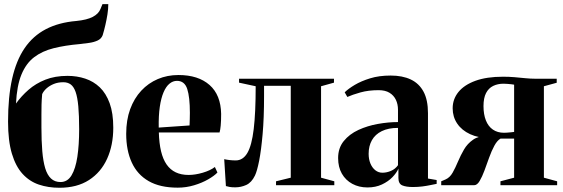

<svg xmlns="http://www.w3.org/2000/svg" viewBox="-20 -874 2658 906"><path d="M260.5 12Q207.5 12 163.2 -3Q119 -18 86.5 -53.5Q54 -89 36 -149.2Q18 -209.5 18 -300Q18 -416 37.2 -502.2Q56.5 -588.5 96 -646.5Q135.5 -704.5 196.2 -736.2Q257 -768 340 -775Q390.5 -780 418 -794.5Q445.5 -809 454.5 -832.5L463.5 -854.5H491Q491 -831.5 487 -806.2Q483 -781 477.2 -756Q471.5 -731 464.5 -708Q458 -691 441 -683Q424 -675 401.8 -671.8Q379.5 -668.5 356 -666Q287 -660 233 -646.5Q179 -633 141 -604Q103 -575 81.2 -522.2Q59.5 -469.5 55.5 -385.5Q80.5 -420.5 114.5 -450.2Q148.5 -480 194 -498Q239.5 -516 298.5 -516Q343 -516 382.2 -503Q421.5 -490 451 -461.8Q480.5 -433.5 497.5 -386.8Q514.5 -340 514.5 -271.5Q514.5 -189 485.5 -125Q456.5 -61 400 -24.5Q343.5 12 260.5 12ZM265.5 -15Q298.5 -15 317.5 -46.5Q336.5 -78 345 -134Q353.5 -190 353.5 -264Q353.5 -329.5 349.5 -372.5Q345.5 -415.5 336.8 -440.2Q328 -465 313.8 -475.5Q299.5 -486 278.5 -486Q254 -486 234.2 -478Q214.5 -470 200.2 -457.5Q186 -445 179 -430Q176.5 -402 176 -380Q175.5 -358 175.5 -333.2Q175.5 -308.5 175.5 -273Q175.5 -209.5 179.5 -161.2Q183.5 -113 193.2 -80.5Q203 -48 220.8 -31.5Q238.5 -15 265.5 -15Z M818.5 11.5Q735.5 11.5 681.8 -19.2Q628 -50 601.8 -107.2Q575.5 -164.5 575.5 -242.5Q575.5 -307.5 594.2 -358.8Q613 -410 646.5 -446Q680 -482 724.8 -501Q769.5 -520 822 -520Q915.5 -520 968.8 -473Q1022 -426 1023.5 -336.5Q1023.5 -303.5 1021.5 -281.8Q1019.5 -260 1016 -249H729.5Q731 -198 740 -160.2Q749 -122.5 766.2 -97.8Q783.5 -73 809.2 -60.8Q835 -48.5 870 -48.5Q901 -48.5 936.8 -59Q972.5 -69.5 994 -86L1006 -60Q991.5 -44.5 962.5 -27.8Q933.5 -11 896 0.2Q858.5 11.5 818.5 11.5ZM729 -272 874.5 -282Q875.5 -298 875.5 -312Q875.5 -326 876 -341.5Q876 -416 863.5 -454.2Q851 -492.5 815 -492.5Q796 -492.5 779.8 -479.2Q763.5 -466 751.8 -438.5Q740 -411 734 -369.5Q728 -328 729 -272Z M1090 10Q1074 10 1063.8 8.2Q1053.5 6.5 1046 4L1038 -123Q1048 -120.5 1062.5 -118.8Q1077 -117 1092 -117Q1126.5 -117 1147.2 -152.2Q1168 -187.5 1177.2 -264.8Q1186.5 -342 1186.5 -467L1108 -484V-502.5H1556V-484L1495 -467V-35.5L1557.5 -18.5V0H1282.5V-18.5L1352 -35.5V-469H1226V-419.5Q1226 -317 1219.2 -240.8Q1212.5 -164.5 1202.8 -115.2Q1193 -66 1183 -45.5Q1167 -12.5 1142 -1.2Q1117 10 1090 10Z M1714 10.5Q1674 10.5 1642.5 -6.5Q1611 -23.5 1593.2 -54.5Q1575.5 -85.5 1575.5 -128Q1575.5 -175.5 1602 -208.2Q1628.5 -241 1671.2 -260.8Q1714 -280.5 1763.2 -289.2Q1812.5 -298 1858 -298V-356Q1858 -382.5 1848 -403.2Q1838 -424 1818 -436.2Q1798 -448.5 1766.5 -448.5Q1718.5 -448.5 1680.5 -437.8Q1642.5 -427 1619 -416.5L1606.5 -438.5Q1624 -455.5 1654.2 -473.5Q1684.5 -491.5 1726.8 -504.5Q1769 -517.5 1823.5 -517.5Q1879 -517.5 1918.2 -499Q1957.5 -480.5 1978.5 -441.5Q1999.5 -402.5 1999.5 -340V-31.5L2040.5 -24.5V-6.5Q2030 -4.5 2012.2 -0.8Q1994.5 3 1973 5.8Q1951.5 8.5 1928.5 8.5Q1896.5 8.5 1878.2 0.8Q1860 -7 1860 -34.5V-78.5Q1852 -59 1832 -38.2Q1812 -17.5 1782.2 -3.5Q1752.5 10.5 1714 10.5ZM1784.5 -59Q1805 -59 1825.2 -67.8Q1845.5 -76.5 1858 -94.5V-270.5Q1812.5 -270.5 1781.5 -255.2Q1750.5 -240 1735 -212.5Q1719.5 -185 1719.5 -148.5Q1719.5 -122.5 1728 -102.2Q1736.5 -82 1751.2 -70.5Q1766 -59 1784.5 -59Z M2062 0V-18.5L2083 -27.5Q2103 -36.5 2116 -59.5Q2129 -82.5 2141.2 -111.8Q2153.5 -141 2169.5 -168.5Q2185.5 -196 2212 -214.5Q2238.5 -233 2280.5 -234L2291 -222.5Q2238 -222.5 2198.5 -240.8Q2159 -259 2137.5 -290.8Q2116 -322.5 2116 -363Q2116 -406 2143.2 -439.8Q2170.5 -473.5 2223.5 -492.8Q2276.5 -512 2354 -512Q2381.5 -512 2407.8 -509.8Q2434 -507.5 2458.8 -505Q2483.5 -502.5 2506 -502.5H2607V-483.5L2546.5 -467V-35.5L2609 -18.5V0H2341.5V-18.5L2406 -35.5V-220H2342Q2326 -211 2312.8 -186.5Q2299.5 -162 2288.2 -130.5Q2277 -99 2266 -69.2Q2255 -39.5 2243.2 -19.8Q2231.5 0 2217 0ZM2358.5 -247.5Q2365 -247.5 2374 -248.2Q2383 -249 2391.8 -249.8Q2400.5 -250.5 2406 -251.5V-474.5Q2400.5 -475.5 2392 -476.5Q2383.5 -477.5 2374 -478.2Q2364.5 -479 2356 -479Q2328.5 -479 2307 -468.5Q2285.5 -458 2273.5 -434.8Q2261.5 -411.5 2261.5 -373.5Q2261.5 -334 2272.8 -305.8Q2284 -277.5 2305.8 -262.5Q2327.5 -247.5 2358.5 -247.5Z"/></svg>

Font: Merriweather 144pt
Style: Bold
Weight: 700
Version: Version 2.100